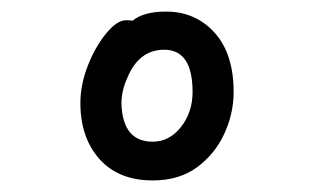

<svg xmlns="http://www.w3.org/2000/svg" viewBox="-20 -774 540 332"><path d="M244 -462Q185 -462 152 -499Q119 -536 119 -596Q119 -627 131.5 -659.5Q144 -692 163 -715.5Q182 -739 198 -739Q208 -739 209 -738Q228 -754 267 -754Q318 -754 351 -717.5Q384 -681 384 -615Q384 -578 368 -543Q352 -508 321 -485Q290 -462 244 -462ZM244 -529Q273 -529 293 -554.5Q313 -580 313 -615Q313 -688 264 -688Q220 -688 200 -639Q190 -617 190 -595Q192 -529 244 -529Z"/></svg>

Font: LXGW WenKai Mono Medium
Style: Regular
Weight: 500
Monospace: yes
Designer: LXGW / Fontworks Inc.
Foundry: LXGW / Fontworks Inc.
Version: Version 1.520; June 14, 2025